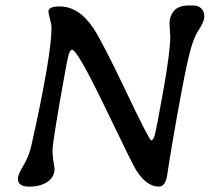

<svg xmlns="http://www.w3.org/2000/svg" viewBox="-20 -697 773 708"><path d="M565.9 -8.8Q519.5 -8.8 481 -71.3Q469.2 -89.8 367.2 -301.8Q265.1 -513.7 245.6 -513.7Q238.8 -513.7 232.7 -493.4Q226.6 -473.1 200.2 -319.8Q173.8 -166.5 173.8 -144.8Q173.8 -123 176.3 -106.9L181.2 -76.2Q181.2 -43.9 155 -26.4Q128.9 -8.8 87.4 -8.8Q45.9 -8.8 45.9 -38.1Q45.9 -53.2 66.2 -86.4Q86.4 -119.6 95.2 -158.2Q169.9 -492.2 169.9 -594.2Q169.9 -606.4 164.3 -627Q158.7 -647.5 158.7 -654.8Q159.2 -673.3 199.2 -673.3Q271.5 -673.3 325.2 -591.8Q358.9 -540 444.8 -359.6Q530.8 -179.2 537.6 -179.2Q544.4 -179.2 550 -196.5Q555.7 -213.9 581.8 -360.6Q607.9 -507.3 607.9 -562.5L606.9 -579.6Q605 -606 605 -611.8Q605 -637.2 621.6 -657Q638.2 -676.8 676.3 -676.8H694.3Q710.9 -676.8 722.2 -666Q733.4 -655.3 733.4 -636.2Q733.4 -617.2 711.7 -584.7Q689.9 -552.2 672.4 -472.7Q654.8 -393.1 631.8 -263.2Q608.9 -133.3 602.3 -88.9Q595.7 -44.4 594.2 -39.6Q585.9 -8.8 565.9 -8.8Z"/></svg>

Font: Averia Libre
Style: Italic
Weight: 400
Italic angle: -7.90001°
Version: Version 1.002